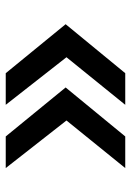

<svg xmlns="http://www.w3.org/2000/svg" viewBox="89 -652 467 686"><g transform="rotate(90 323.0 -308.5)"><path d="M66 -309 241 -522H354L184 -312L354 -95H241ZM292 -309 467 -522H580L410 -312L580 -95H467Z"/></g></svg>

Font: Application Medium
Style: Regular
Weight: 500
Designer: Wei Huang
Foundry: Wei Huang
Version: Version 0.012